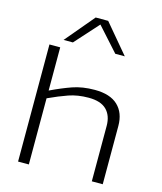

<svg xmlns="http://www.w3.org/2000/svg" viewBox="-138 -1072 989 1172"><g transform="rotate(15 356.5 -486.0)"><path d="M89 0V-740H157V-467Q228 -501 289.5 -522.5Q351 -544 429 -544Q526 -544 575 -497.5Q624 -451 624 -368V0H555V-350Q555 -415 518.5 -451.5Q482 -488 405 -488Q336 -488 280 -468.5Q224 -449 157 -418V0ZM165 -789 319 -972H398L552 -789H492L358 -938L224 -789Z"/></g></svg>

Font: Georama Extended Light
Style: Regular
Weight: 300
Width: 7
Designer: Jean-Baptiste Levee
Foundry: Production Type
Version: Version 1.000